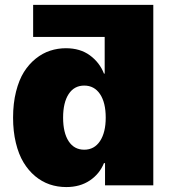

<svg xmlns="http://www.w3.org/2000/svg" viewBox="-20 -747 685 774"><path d="M113.6 -727.3H598V0H403.4V-89.5H399.1Q381.4 -45.8 342 -19.4Q302.6 7.1 247.2 7.1Q211.6 7.1 180 -3.7Q148.4 -14.6 121.4 -37.1Q94.5 -59.7 74.8 -92.3Q55 -125 43.9 -171.2Q32.7 -217.3 32.7 -272.7Q32.7 -330.3 44.6 -377.5Q56.5 -424.7 76.5 -456.7Q96.6 -488.6 124.1 -510.7Q151.6 -532.7 182.2 -542.6Q212.7 -552.6 245.7 -552.6Q303.3 -552.6 342.5 -523.8Q381.7 -495 399.1 -450.3H402V-598H113.6ZM406.2 -272.7Q406.2 -333.5 383.2 -367.7Q360.1 -402 319.6 -402Q279.1 -402 256.7 -367.7Q234.4 -333.5 234.4 -272.7Q234.4 -212 256.7 -177.7Q279.1 -143.5 319.6 -143.5Q360.1 -143.5 383.2 -178.3Q406.2 -213.1 406.2 -272.7Z"/></svg>

Font: Karasuma Gothic
Style: Black
Weight: 900
Designer: Rasmus Andersson / Ryoko Nishizuka
Foundry: Genbu
Version: Version 1.00